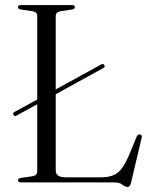

<svg xmlns="http://www.w3.org/2000/svg" viewBox="-20 -720 609 758"><path d="M33 -267Q29 -274.5 38 -278.5L127 -327V-657Q127 -673 106.5 -676L62 -682.5Q51 -684.5 51 -692Q51 -700 63 -700H264Q275.5 -700 275.5 -692Q275.5 -684.5 265 -682.5L220.5 -676Q200 -673 200 -657V-367L379.5 -465.5Q388.5 -470 392 -462.5Q396 -455 387 -451L200 -348V-47Q200 -20 238.5 -20H380Q420.5 -20 444 -37.8Q467.5 -55.5 489.5 -107.5L519.5 -180.5Q524 -190.5 532 -189.5Q542.5 -188 539 -175L497 2.5Q493 18 483.5 18Q473.5 18 463 9Q452.5 0 429 0H63Q51 0 51 -8Q51 -15.5 62 -17.5L106.5 -24Q127 -27 127 -43V-308.5L45 -263.5Q36.5 -259 33 -267Z"/></svg>

Font: Fraunces 72pt Light
Style: Regular
Weight: 300
Version: Version 1.000;[0bf87f6ff]